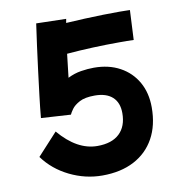

<svg xmlns="http://www.w3.org/2000/svg" viewBox="-94 -884 961 1045"><g transform="rotate(-10 387.0 -361.0)"><path d="M276 -278 112 -288Q117 -344 125 -409.5Q133 -475 141.5 -543.5Q150 -612 159 -678Q168 -744 176 -800L341 -796Q339 -786 337 -774Q385 -777 439 -779.5Q493 -782 544 -783Q595 -784 633 -784Q652 -784 667 -783.5Q682 -783 691 -783L683 -619Q664 -620 644 -620H601Q533 -620 458 -617Q383 -614 313 -608Q309 -576 305.5 -543Q302 -510 298 -478Q334 -496 371.5 -502Q409 -508 443 -508Q525 -508 586.5 -474.5Q648 -441 682 -381Q716 -321 716 -241Q716 -142 676.5 -70.5Q637 1 563.5 39.5Q490 78 388 78Q294 78 207.5 35.5Q121 -7 67 -81L178 -202Q277 -85 389 -85Q469 -85 511 -125Q553 -165 553 -238Q553 -296 519 -327Q485 -358 421 -358Q367 -358 337 -342Q307 -326 293.5 -307Q280 -288 276 -278Z"/></g></svg>

Font: Mochiy Pop One
Style: Regular
Weight: 400
Designer: FONTDASU
Foundry: FONTDASU / Google Inc. / Adobe
Version: Version 2.000